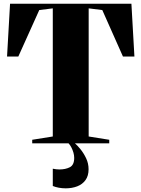

<svg xmlns="http://www.w3.org/2000/svg" viewBox="-20 -763 753 1022"><path d="M261 -36.5V-718.5L189 -709.5L77.5 -462H17.5L33.5 -743H679.5L695.5 -462H634.5L524.5 -709.5L452 -718.5V-36.5L561.5 -19V0H151.5V-19ZM329.5 239.5Q311 239.5 293.2 236.2Q275.5 233 261 227V135Q269 137 279.2 138Q289.5 139 295.5 139Q329 139 352 127Q375 115 375 77.5Q375 63.5 370.8 49Q366.5 34.5 359.8 21.5Q353 8.5 345 0H363.5H379Q391 10 408 30.8Q425 51.5 438.2 79Q451.5 106.5 451.5 138Q451.5 173 435.2 195.5Q419 218 391.2 228.8Q363.5 239.5 329.5 239.5Z"/></svg>

Font: Merriweather 144pt Black
Style: Regular
Weight: 900
Version: Version 2.100